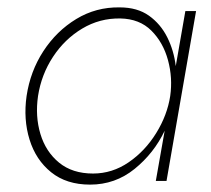

<svg xmlns="http://www.w3.org/2000/svg" viewBox="-20 -490 572 520"><path d="M52 -230Q43 -167 60 -112Q77 -57 118.5 -23.5Q160 10 224 10Q292 10 344.5 -32.5Q397 -75 426 -136L402 0H431L511 -460H482L456 -311Q451 -353 433 -389Q415 -425 383.5 -447.5Q352 -470 304 -470Q240 -471 186.5 -438.5Q133 -406 97.5 -351.5Q62 -297 52 -230ZM83 -230Q92 -288 123.5 -336Q155 -384 202.5 -412.5Q250 -441 306 -440Q358 -439 390 -407Q422 -375 435 -327Q448 -279 441 -230Q433 -178 403 -129.5Q373 -81 328.5 -50.5Q284 -20 232 -20Q176 -20 140 -49.5Q104 -79 89.5 -127Q75 -175 83 -230Z"/></svg>

Font: Jost* 200 Thin Italic
Style: Italic
Weight: 200
Italic angle: -10°
Version: Version 3.200; ttfautohint (v0.97) -l 8 -r 50 -G 200 -x 14 -